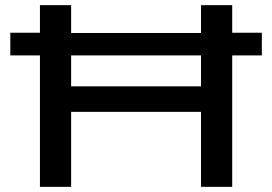

<svg xmlns="http://www.w3.org/2000/svg" viewBox="-20 -725 1056 745"><path d="M135 0V-510H20V-598H135V-705H256V-597H760V-705H881V-598H996V-510H881V0H760V-291H256V0ZM256 -390H760V-510H256Z"/></svg>

Font: Nunito Sans 10pt Expanded SemiBold
Style: Regular
Weight: 600
Width: 7
Designer: Vernon Adams
Foundry: Vernon Adams
Version: Version 3.101;gftools[0.9.27]